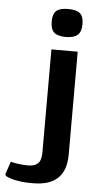

<svg xmlns="http://www.w3.org/2000/svg" viewBox="-137 -677 468 888"><g transform="rotate(5 97.5 -232.5)"><path d="M72 -577Q72 -612 88.5 -626.5Q105 -641 143 -641Q182 -641 198.5 -626.5Q215 -612 215 -577Q215 -542 198 -526.5Q181 -511 143 -511Q105 -511 88.5 -526Q72 -541 72 -577ZM-80 146 -60 86Q-21 96 22 96Q52 96 67 81.5Q82 67 82 30V-448H204V30Q204 176 52 176H39Q-5 176 -42.5 166.5Q-80 157 -80 146Z"/></g></svg>

Font: Gold
Style: Regular
Weight: 400
Designer: jaiki
Version: Version 1.000